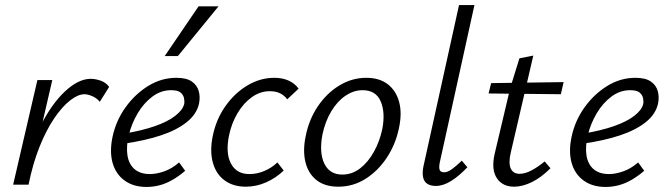

<svg xmlns="http://www.w3.org/2000/svg" viewBox="-20 -731 2638 760"><path d="M60 0Q90 -133 137 -226.5Q184 -320 237.5 -369.5Q291 -419 339 -419Q358 -419 379 -411.5Q400 -404 412 -387L375 -328Q364 -342 346 -350Q328 -358 314 -358Q289 -358 257.5 -333.5Q226 -309 194.5 -262.5Q163 -216 136.5 -150Q110 -84 93 0ZM32 0 128 -414H187L91 0Z M560 9Q508 9 473 -16.5Q438 -42 425.5 -87Q413 -132 426 -192Q440 -255 477.5 -307Q515 -359 567 -391Q619 -423 678 -423Q718 -423 739 -408.5Q760 -394 766.5 -371Q773 -348 768 -322Q759 -279 718.5 -247Q678 -215 615 -194.5Q552 -174 474 -163L476 -203Q542 -214 592.5 -231.5Q643 -249 673 -272Q703 -295 709 -319Q711 -329 708.5 -342Q706 -355 695 -364.5Q684 -374 657 -374Q617 -374 583 -348.5Q549 -323 525 -282.5Q501 -242 490 -197Q479 -151 484.5 -116Q490 -81 512.5 -61.5Q535 -42 574 -42Q599 -42 629.5 -52.5Q660 -63 689 -88L713 -55Q690 -35 664.5 -20Q639 -5 613 2Q587 9 560 9ZM632 -509 766 -706H845L684 -509Z M953 8Q903 8 869 -17Q835 -42 822.5 -87.5Q810 -133 822 -192Q835 -257 871 -309Q907 -361 958 -392Q1009 -423 1066 -423Q1097 -423 1121.5 -412.5Q1146 -402 1162 -380L1117 -338Q1105 -354 1088 -362Q1071 -370 1048 -370Q1010 -370 977 -346.5Q944 -323 920.5 -283.5Q897 -244 887 -197Q872 -126 894 -84Q916 -42 967 -42Q998 -42 1027 -54.5Q1056 -67 1078 -88L1103 -56Q1073 -27 1034 -9.5Q995 8 953 8Z M1319 8Q1266 8 1233 -18Q1200 -44 1189 -89.5Q1178 -135 1190 -192Q1203 -258 1238 -310Q1273 -362 1323 -392.5Q1373 -423 1430 -423Q1482 -423 1515 -397.5Q1548 -372 1560 -327Q1572 -282 1559 -223Q1546 -160 1511.5 -107.5Q1477 -55 1427.5 -23.5Q1378 8 1319 8ZM1335 -40Q1374 -40 1406 -65Q1438 -90 1460.5 -131Q1483 -172 1493 -219Q1506 -285 1487 -329.5Q1468 -374 1415 -374Q1380 -374 1347.5 -352Q1315 -330 1291 -290Q1267 -250 1256 -197Q1243 -126 1264 -83Q1285 -40 1335 -40Z M1705 5Q1685 5 1672 -3Q1659 -11 1655 -28.5Q1651 -46 1656 -72L1797 -711H1858L1721 -89Q1717 -70 1720 -59.5Q1723 -49 1738 -49Q1752 -49 1769 -61.5Q1786 -74 1808 -95L1830 -69Q1797 -34 1765.5 -14.5Q1734 5 1705 5Z M2015 8Q1969 8 1946.5 -26Q1924 -60 1938 -122L2000 -384L2036 -500L2091 -511L2002 -128Q1992 -86 2001.5 -64.5Q2011 -43 2037 -43Q2058 -43 2083 -56Q2108 -69 2136 -92L2159 -65Q2122 -28 2085 -10Q2048 8 2015 8ZM1914 -361 1924 -402 2211 -406 2200 -358Z M2377 9Q2325 9 2290 -16.5Q2255 -42 2242.5 -87Q2230 -132 2243 -192Q2257 -255 2294.5 -307Q2332 -359 2384 -391Q2436 -423 2495 -423Q2535 -423 2556 -408.5Q2577 -394 2583.5 -371Q2590 -348 2585 -322Q2576 -279 2535.5 -247Q2495 -215 2432 -194.5Q2369 -174 2291 -163L2293 -203Q2359 -214 2409.5 -231.5Q2460 -249 2490 -272Q2520 -295 2526 -319Q2528 -329 2525.5 -342Q2523 -355 2512 -364.5Q2501 -374 2474 -374Q2434 -374 2400 -348.5Q2366 -323 2342 -282.5Q2318 -242 2307 -197Q2296 -151 2301.5 -116Q2307 -81 2329.5 -61.5Q2352 -42 2391 -42Q2416 -42 2446.5 -52.5Q2477 -63 2506 -88L2530 -55Q2507 -35 2481.5 -20Q2456 -5 2430 2Q2404 9 2377 9Z"/></svg>

Font: Ysabeau
Style: Italic
Weight: 400
Italic angle: -12°
Designer: Christian Thalmann (Catharsis Fonts)
Version: Version 2.000;gftools[0.9.27.dev2+g8671c4b]